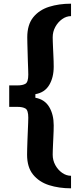

<svg xmlns="http://www.w3.org/2000/svg" viewBox="-20 -820 436 1042"><path d="M365.5 202Q300 202 246 184.8Q192 167.5 159.5 127.5Q127 87.5 127 19.5Q127 8.5 127.5 -12.5Q128 -33.5 129 -58.8Q130 -84 131 -108.8Q132 -133.5 132.8 -152.8Q133.5 -172 133.5 -181.5Q133.5 -222 118.2 -231Q103 -240 75 -240H30V-356.5H75Q103 -356.5 118.2 -365.5Q133.5 -374.5 133.5 -415Q133.5 -424.5 132.8 -444Q132 -463.5 131.2 -488.5Q130.5 -513.5 129.8 -538.8Q129 -564 128.5 -585.2Q128 -606.5 128 -617.5Q128 -686 160.2 -726Q192.5 -766 246.2 -783Q300 -800 365.5 -800V-732.5Q340 -732.5 317.2 -716.2Q294.5 -700 280.2 -674Q266 -648 266 -617.5Q266 -609 266.5 -594.2Q267 -579.5 267.8 -561.2Q268.5 -543 269.5 -524.2Q270.5 -505.5 271 -488.2Q271.5 -471 271.5 -458Q271.5 -399.5 247 -358.5Q222.5 -317.5 172 -309V-289.5Q222.5 -280.5 247 -239.5Q271.5 -198.5 271.5 -140Q271.5 -127 271 -109.8Q270.5 -92.5 269.5 -73.8Q268.5 -55 267.8 -36.8Q267 -18.5 266.5 -4Q266 10.5 266 19.5Q266 50 280.2 76Q294.5 102 317.2 118Q340 134 365.5 134Z"/></svg>

Font: Big Shoulders Thin ExtraBold
Style: Regular
Weight: 800
Version: Version 2.002